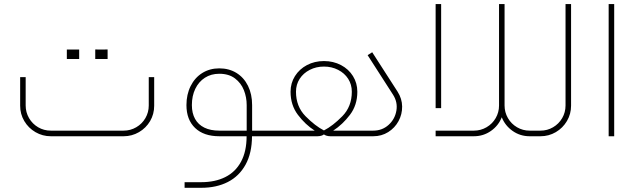

<svg xmlns="http://www.w3.org/2000/svg" viewBox="-20 -655 3063 923"><path d="M574.2 0Q614.2 0 648.2 -19.8Q682.1 -39.6 701.7 -73.1Q721.2 -106.6 721.2 -146.6V-284.2H695.1V-147.9Q695.1 -115.1 679 -87.2Q662.8 -59.4 634.9 -43.2Q607 -27 574.2 -27H224.4Q191.1 -27 163.4 -43.2Q135.8 -59.4 119.6 -87.2Q103.4 -115.1 103.4 -147.9V-284.2H76.9V-146.6Q76.9 -106.6 96.7 -73.1Q116.5 -39.6 150.4 -19.8Q184.4 0 224.4 0ZM360.6 -371.4Q360.6 -385.3 360.6 -394.3Q360.6 -403.3 360.6 -416.8Q346.7 -416.8 338.1 -416.8Q329.6 -416.8 320.1 -416.8Q312.9 -416.8 301.3 -416.8Q301.3 -403.3 301.3 -394.3Q301.3 -385.3 301.3 -371.4Q301.3 -371.4 312.3 -371.4Q323.3 -371.4 341.3 -371.4Q341.3 -371.4 360.6 -371.4ZM497.3 -371.4Q497.3 -385.3 497.3 -394.3Q497.3 -403.8 497.3 -417.3Q483.4 -416.8 474.8 -416.8Q466.3 -416.8 456.8 -416.8Q449.6 -417.3 437.9 -417.3Q437.9 -403.8 437.9 -394.3Q437.9 -385.3 437.9 -371.4Q437.9 -371.4 449 -371.4Q460 -371.4 478 -371.4Q478 -371.4 497.3 -371.4Z M1034.2 -27Q991.9 -27 962.5 -41.4Q933 -55.8 917.7 -83.4Q902.4 -111.1 902.4 -149.7Q902.4 -193.8 918.8 -228Q935.3 -262.1 964.9 -281.2Q994.6 -300.4 1034.2 -300.4Q1080 -300.4 1109.5 -278.1Q1138.9 -255.8 1152.4 -221.7Q1165.9 -187.5 1165.9 -149.7V-27ZM947.4 220.8H867.4V247.8H947.4Q1020.7 247.8 1075.3 219.9Q1129.9 192 1160.5 136.5Q1191.1 80.9 1191.5 0H1284.6V-27H1192V-149.7Q1192 -202.3 1172.2 -242.4Q1152.4 -282.4 1116.7 -304.4Q1080.9 -326.4 1034.2 -326.4Q988.3 -326.4 952.3 -304Q916.4 -281.5 896.4 -241.2Q876.3 -201 876.3 -149.7Q876.3 -79.6 917.9 -39.8Q959.5 0 1034.2 0H1165.5Q1165.5 72.8 1138.7 122.3Q1112 171.8 1062.9 196.3Q1013.9 220.8 947.4 220.8Z M1671.3 -214Q1671.3 -143 1625.7 -96.4Q1580 -49.9 1537.3 -27.9Q1494.6 -49.9 1448.7 -96.4Q1402.9 -143 1402.9 -214Q1402.9 -248.7 1420.6 -276.1Q1438.4 -303.5 1469.2 -319.2Q1500 -335 1537.3 -335Q1574.6 -335 1605.4 -319.2Q1636.2 -303.5 1653.8 -276.1Q1671.3 -248.7 1671.3 -214ZM1284.6 0H1506.7Q1517.5 0 1527.2 -3.4Q1536.9 -6.7 1537.3 -10.3Q1537.8 -6.7 1547.4 -3.4Q1557.1 0 1567.9 0H1774.3Q1814.3 0 1846.2 -20Q1878.1 -40 1895.9 -72.8Q1913.7 -105.7 1913.2 -143.2Q1912.8 -180.8 1891.2 -214.5L1769.3 -403.8L1747.3 -389.8L1869.2 -200.1Q1892.5 -164.1 1885.6 -123.2Q1878.6 -82.3 1848 -54.6Q1817.4 -27 1774.3 -27H1581.8Q1626.8 -56.2 1662.3 -103Q1697.8 -149.7 1697.8 -214Q1697.8 -255.4 1676.9 -289.1Q1656 -322.8 1619.2 -342.2Q1582.3 -361.5 1537.3 -361.5Q1492.4 -361.5 1455.7 -342.2Q1419.1 -322.8 1397.9 -289.1Q1376.8 -255.4 1376.8 -214Q1376.8 -149.7 1412.1 -103Q1447.4 -56.2 1492.8 -27H1284.6Q1267.5 -25.6 1260.8 -19.6Q1254 -13.5 1260.8 -7.4Q1267.5 -1.3 1284.6 0Z M2074.2 -27V0H2258.1Q2303.5 0 2339.9 -25.4Q2376.3 -50.8 2392.1 -91.3Q2408.3 -50.8 2444.5 -25.4Q2480.7 0 2526.1 0H2540.9V-27H2526.1Q2493.3 -27 2465.6 -43.2Q2437.9 -59.4 2421.8 -87.2Q2405.6 -115.1 2405.6 -147.9V-635.3H2379V-147.9Q2379 -115.1 2362.9 -87.2Q2346.7 -59.4 2318.8 -43.2Q2290.9 -27 2258.1 -27ZM2100.7 -135.3V-635.3H2074.2V-135.3Z M2540.9 0H2578.2Q2618.3 0 2652 -19.8Q2685.7 -39.6 2705.5 -73.3Q2725.3 -107 2725.3 -147V-635.3H2698.7V-147.9Q2698.7 -115.1 2682.6 -87.2Q2666.4 -59.4 2638.7 -43.2Q2611.1 -27 2578.2 -27H2540.9Q2523.8 -25.6 2517.1 -19.6Q2510.3 -13.5 2517.1 -7.4Q2523.8 -1.3 2540.9 0Z M2906 0H2932.6V-635.3H2906Z"/></svg>

Font: Arad-VF Thin Dots1
Style: Regular
Weight: 100
Designer: Mohammad Darvishi
Version: Version 1.000;August 30, 2024;FontCreator 15.0.0.2992 64-bit